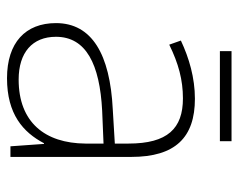

<svg xmlns="http://www.w3.org/2000/svg" viewBox="-88 -598 696 561"><g transform="rotate(90 260.5 -318.0)"><path d="M393 -646H130V-612H393ZM269 -539C208 -539 150 -522 99 -498L111 -464C166 -491 214 -504 268 -504C356 -504 400 -459 400 -345V-305L300 -299C139 -291 48 -238 48 -133C48 -44 105 10 209 10C314 10 367 -37 399 -98H401L408 0H439V-353C439 -482 382 -539 269 -539ZM304 -268 400 -272V-219C399 -101 338 -24 213 -24C134 -24 88 -64 88 -133C88 -221 168 -261 304 -268Z"/></g></svg>

Font: Noto Sans Georgian ExtraLight
Style: Regular
Weight: 200
Designer: Monotype Design Team, Akaki Razmadze
Foundry: Google LLC
Version: Version 2.005